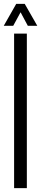

<svg xmlns="http://www.w3.org/2000/svg" viewBox="-20 -974 214 994"><path d="M53 0V-800H119V0ZM-0.5 -840.5 64 -954H108L173 -840.5H124L86.5 -910.5L48.5 -840.5Z"/></svg>

Font: Big Shoulders Stencil Display
Style: Regular
Weight: 400
Designer: Patric King
Foundry: XO Type Co
Version: Version 1.000